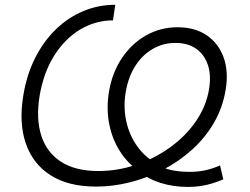

<svg xmlns="http://www.w3.org/2000/svg" viewBox="-20 -757 1027 789"><path d="M752.9 11.2Q691.9 11.2 638.9 -5.6Q585.9 -22.5 554.2 -51.8Q505.4 -84.5 473.1 -135Q440.9 -185.5 428.7 -248Q416.5 -310.5 427.7 -379.4Q440.9 -458.5 481 -518.3Q521 -578.1 580.3 -611.6Q639.6 -645 709.5 -645Q780.8 -645 829.3 -612.1Q877.9 -579.1 898.9 -521Q919.9 -462.9 907.2 -387.7Q895 -313.5 858.6 -251.5Q822.3 -189.5 768.3 -141.1Q714.4 -92.8 649.2 -59.1Q584 -25.4 513.9 -7.8Q443.8 9.8 375 9.8Q261.2 9.8 188.2 -36.6Q115.2 -83 86.2 -167.2Q57.1 -251.5 75.7 -364.3Q89.4 -449.2 124 -518.1Q158.7 -586.9 209.2 -636Q259.8 -685.1 322 -711.2Q384.3 -737.3 453.6 -737.3L444.3 -673.3Q373 -673.3 310.3 -636.2Q247.6 -599.1 203.4 -529.5Q159.2 -460 142.6 -362.3Q127.4 -268.1 149.9 -199Q172.4 -129.9 231.2 -92Q290 -54.2 383.8 -54.2Q463.9 -54.2 540 -80.1Q616.2 -106 679.7 -151.9Q743.2 -197.8 785.2 -258.8Q827.1 -319.8 838.9 -389.6Q848.6 -447.3 834.2 -490.2Q819.8 -533.2 785.9 -556.9Q752 -580.6 700.7 -580.6Q649.9 -580.6 607.2 -555.7Q564.5 -530.8 535.6 -485.4Q506.8 -439.9 496.6 -378.4Q486.3 -316.9 498.8 -259.3Q511.2 -201.7 543.7 -156.2Q576.2 -110.8 624 -84.5Q648.9 -65.4 683.3 -58.1Q717.8 -50.8 761.7 -50.8Q791 -50.8 820.6 -56.6Q850.1 -62.5 884.3 -77.1L897.5 -20Q876 -10.7 853.3 -3.7Q830.6 3.4 805.7 7.3Q780.8 11.2 752.9 11.2Z"/></svg>

Font: Inter 17pt Light
Style: Italic
Weight: 300
Italic angle: -9.3988°
Version: Version 4.001;git-66647c0bb